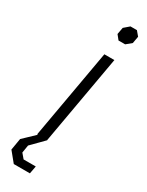

<svg xmlns="http://www.w3.org/2000/svg" viewBox="-250 -713 710 929"><g transform="rotate(30 105.5 -248.5)"><path d="M140 -615 147 -653 176 -678H212L233 -653L226 -614L197 -590H160ZM134 -498H190L102 0H46ZM-25 126 -14 61 50 0H103L35 69L28 112L50 138H118L110 181H20Z"/></g></svg>

Font: Chakra Petch Light
Style: Italic
Weight: 300
Italic angle: -10°
Designer: Katatrad Aksorn Co.,Ltd.
Foundry: Cadson Demak Co.,Ltd.
Version: Version 1.000; ttfautohint (v1.6)